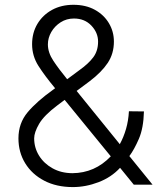

<svg xmlns="http://www.w3.org/2000/svg" viewBox="-20 -755 661 785"><path d="M278.1 9.9Q210.9 9.9 160.9 -16.2Q110.8 -42.3 83.1 -87.4Q55.4 -132.5 55.4 -189.3Q55.4 -251.1 93 -296Q130.7 -340.9 198.5 -389.2L205.3 -394.2Q163 -445 137.1 -485.6Q111.2 -526.3 111.2 -574.2Q111.2 -620.7 132.8 -657.1Q154.5 -693.5 192.6 -714.5Q230.8 -735.4 280.2 -735.4Q330.6 -735.4 367.7 -715Q404.8 -694.6 425.2 -660.3Q445.7 -626.1 445.7 -584.9Q445.7 -535.5 420.3 -497.5Q394.9 -459.5 346.6 -422.9L293.3 -383.2L469.8 -165.5Q485.4 -193.9 495.2 -227.6Q505 -261.4 507.1 -300.1L568.5 -299.4Q566.8 -231.2 547.8 -187.3Q528.8 -143.5 508.9 -116.8L603.7 0H527L470.9 -68.9Q435.4 -30.2 382.8 -10.1Q330.3 9.9 278.1 9.9ZM432.9 -115.8 244.3 -346.6 214.5 -324.2Q160.2 -283.4 139.9 -248.6Q119.7 -213.8 119.7 -189.3Q119.7 -150.9 139.7 -118.6Q159.8 -86.3 195 -66.8Q230.1 -47.2 275.9 -46.9Q367.9 -47.6 432.9 -115.8ZM254.6 -431.1 304 -467.7Q342 -494.7 361.5 -521Q381 -547.2 381 -584.9Q381 -621.4 353.5 -650.4Q326 -679.3 282.3 -679.3Q252.1 -679.3 228 -663.9Q203.8 -648.4 189.8 -624.3Q175.8 -600.1 175.8 -573.5Q175.8 -540.1 198.2 -506.4Q220.5 -472.7 254.6 -431.1Z"/></svg>

Font: Inter UI Light
Style: Regular
Weight: 300
Designer: Rasmus Andersson
Foundry: rsms
Version: 3.2;8d6f07862